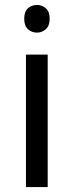

<svg xmlns="http://www.w3.org/2000/svg" viewBox="-20 -757 298 777"><path d="M173 -536V0H85V-536ZM130 -737Q150 -737 165.5 -723.5Q181 -710 181 -681Q181 -653 165.5 -639Q150 -625 130 -625Q108 -625 93 -639Q78 -653 78 -681Q78 -710 93 -723.5Q108 -737 130 -737Z"/></svg>

Font: ugurmukhi25
Style: Book
Weight: 400
Designer: Jelle Bosma - Monotype Design Team
Foundry: Monotype Imaging Inc.
Version: Version 2.003